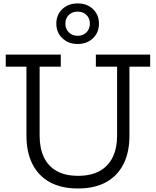

<svg xmlns="http://www.w3.org/2000/svg" viewBox="-20 -1063 888 1093"><path d="M525.7 -752H834.9V-683.6H716.9V-290.2Q716.9 -197.3 683.5 -130.1Q650.1 -62.8 584.7 -26.4Q519.4 9.9 423.6 9.9Q328 9.9 262.8 -26.4Q197.5 -62.8 164.1 -130.1Q130.6 -197.3 130.6 -290.2V-683.6H12.7V-752H326.1V-683.6H205.6V-290.2Q205.6 -219.3 229.8 -168.1Q254 -116.9 302.6 -89.5Q351.2 -62.1 424.6 -62.1Q498.2 -62.1 547.5 -89.7Q596.9 -117.3 621.7 -168.4Q646.6 -219.6 646.6 -290.2V-683.6H525.7ZM421.9 -812.6Q368.6 -812.6 334.6 -845.8Q300.6 -878.9 300.6 -928.2Q300.6 -978.6 334.6 -1011Q368.6 -1043.5 421.9 -1043.5Q475.8 -1043.5 509.6 -1011Q543.4 -978.6 543.4 -928.2Q543.4 -878.6 509.6 -845.6Q475.8 -812.6 421.9 -812.6ZM421.9 -859.2Q453 -859.2 472.3 -878.8Q491.6 -898.4 491.6 -928.2Q491.6 -958.9 472.3 -977.9Q453 -996.9 421.9 -996.9Q391.4 -996.9 371.8 -977.9Q352.1 -958.9 352.1 -928.2Q352.1 -898.4 371.8 -878.8Q391.4 -859.2 421.9 -859.2Z"/></svg>

Font: Hepta Slab ExtraLight
Style: Regular
Weight: 200
Designer: Michael LaGattuta
Foundry: Michael LaGattuta
Version: Version 1.100